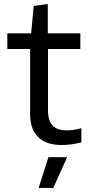

<svg xmlns="http://www.w3.org/2000/svg" viewBox="-20 -704 439 944"><path d="M284 9Q207 9 167.5 -30Q128 -69 128 -144V-463H16V-540H133L146 -675L215 -684V-540H375V-463H216V-162Q216 -111 238.5 -87Q261 -63 309 -63Q324 -63 342 -65.5Q360 -68 380 -74V-4Q357 2 332 5.5Q307 9 284 9ZM218 69H310L242 220H170Z"/></svg>

Font: EncodeSans
Style: Regular
Weight: 400
Designer: Pablo Impallari, Andres Torresi
Foundry: Pablo Impallari, Andres Torresi
Version: Version 1.000; ttfautohint (v1.4.1)